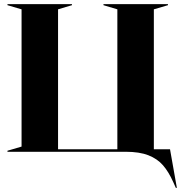

<svg xmlns="http://www.w3.org/2000/svg" viewBox="-20 -732 873 926"><path d="M16 -5 84 -25V-687L16 -707V-712H327V-707L260 -687V-12H546V-687L479 -707V-712H790V-707L722 -687V-12H800L833 174H828L815 145Q793 96 766 65Q739 34 696 17Q653 0 586 0H16Z"/></svg>

Font: Nyght Serif Bold
Style: Regular
Weight: 700
Designer: Maksym Kobuzan
Version: Version 0.410